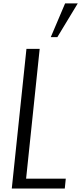

<svg xmlns="http://www.w3.org/2000/svg" viewBox="-20 -1093 471 1113"><path d="M274.4 -877.9 357.4 -1073.2H430.7L312.5 -877.9ZM48.3 0 133.3 -809.6H210L131.3 -57.1H361.3L355.5 0Z"/></svg>

Font: Oswald
Style: Light
Weight: 300
Designer: Vernon Adams
Foundry: Vernon Adams
Version: 3.0; ttfautohint (v0.95.6-bc232) -l 8 -r 50 -G 200 -x 0 -w "